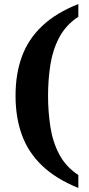

<svg xmlns="http://www.w3.org/2000/svg" viewBox="-20 -792 440 951"><path d="M368 139Q257 94 188.5 28.5Q120 -37 88.5 -123.5Q57 -210 57 -318Q57 -426 88.5 -512Q120 -598 188.5 -663Q257 -728 368 -772V-709Q306 -668 273.5 -606.5Q241 -545 229.5 -471Q218 -397 218 -318Q218 -239 229.5 -164Q241 -89 273.5 -27.5Q306 34 368 75Z"/></svg>

Font: Noto Serif Vithkuqi
Style: Bold
Weight: 700
Version: Version 1.005